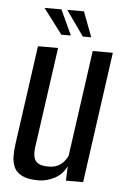

<svg xmlns="http://www.w3.org/2000/svg" viewBox="-49 -678 474 723"><g transform="rotate(5 188.0 -316.5)"><path d="M123 8Q85 8 63 -2.5Q41 -13 32 -31Q23 -49 22.5 -72.5Q22 -96 26 -123L78 -495H154L103 -131Q100 -115 99.5 -100Q99 -85 103 -73Q107 -61 119.5 -54Q132 -47 156 -47Q179 -47 193.5 -55Q208 -63 216.5 -74Q225 -85 229 -94L285 -495H361L292 0H227L229 -55Q214 -23 184 -7.5Q154 8 123 8ZM275 -546H243L176 -641H239ZM198 -546H162L90 -641H154Z"/></g></svg>

Font: Alumni Sans Medium
Style: Italic
Weight: 500
Italic angle: -8°
Designer: Robert E. Leuschke
Foundry: Robert E. Leuschke
Version: Version 1.016